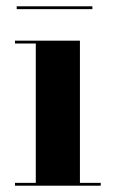

<svg xmlns="http://www.w3.org/2000/svg" viewBox="-20 -589 360 609"><path d="M33 -569H273V-560H33ZM27.5 -9H93.5V-451H27.5V-460H233.5V-9H299.5V0H27.5Z"/></svg>

Font: Bodoni* 24pt
Style: Bold
Weight: 700
Version: Version 2.3